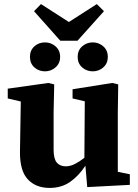

<svg xmlns="http://www.w3.org/2000/svg" viewBox="-20 -907 678 942"><path d="M408 11 399 -94Q367 -45 324.5 -15Q282 15 224 15Q156 15 116.5 -27Q77 -69 78 -163L82 -409L18 -424V-472L217 -500L246 -493L243 -355V-173Q243 -128 258.5 -109.5Q274 -91 303 -91Q325 -91 348.5 -103Q372 -115 394 -133L396 -410L336 -424V-469L531 -500L560 -493L558 -355V-64L617 -52V0ZM201 -557Q170 -557 148.5 -576.5Q127 -596 127 -628Q127 -660 148.5 -679.5Q170 -699 201 -699Q230 -699 252.5 -679.5Q275 -660 275 -628Q275 -596 252.5 -576.5Q230 -557 201 -557ZM435 -557Q405 -557 383 -576.5Q361 -596 361 -628Q361 -660 383 -679.5Q405 -699 435 -699Q465 -699 487 -679.5Q509 -660 509 -628Q509 -596 487 -576.5Q465 -557 435 -557ZM181 -887 318 -799 455 -887 490 -852 360 -707H276L147 -852Z"/></svg>

Font: Source Serif 4 SmText
Style: Bold
Weight: 700
Designer: Frank Grießhammer
Foundry: Adobe
Version: Version 4.005;hotconv 1.1.0;makeotfexe 2.6.0